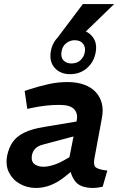

<svg xmlns="http://www.w3.org/2000/svg" viewBox="-20 -922 595 950"><path d="M488 2Q475 5 462.5 6.5Q450 8 441 8Q377 8 352 -25Q327 -58 325 -103L320 -126L360 -329Q366 -361 346.5 -382Q327 -403 274 -403Q237 -403 204 -399Q171 -395 142 -389L115 -383L102 -472L129 -481Q173 -495 219 -505.5Q265 -516 314 -516Q361 -516 396.5 -503Q432 -490 454 -466Q476 -442 484 -409.5Q492 -377 484 -337L447 -137Q441 -104 454.5 -93.5Q468 -83 511 -78ZM158 8Q115 8 79 -12Q43 -32 24.5 -68.5Q6 -105 16 -155Q24 -191 42.5 -218.5Q61 -246 98.5 -265Q136 -284 199 -294L378 -324L363 -252L194 -207Q177 -203 165.5 -195.5Q154 -188 147.5 -178Q141 -168 138 -155Q133 -124 150 -110.5Q167 -97 195 -97Q215 -97 242 -105Q269 -113 297 -129L344 -156L355 -91L296 -44Q263 -18 228 -5Q193 8 158 8ZM327 -555Q278 -555 250 -587Q222 -619 232 -671Q238 -702 256 -725.5Q274 -749 301.5 -762Q329 -775 361 -775Q408 -775 435.5 -743Q463 -711 453 -661Q447 -629 429 -605Q411 -581 385 -568Q359 -555 327 -555ZM332 -608Q361 -608 378 -624Q395 -640 399 -661Q405 -687 391.5 -705Q378 -723 349 -723Q327 -723 308.5 -709Q290 -695 285 -670Q279 -640 293.5 -624Q308 -608 332 -608ZM256 -724 390 -902H545L361 -724Z"/></svg>

Font: REM Medium
Style: Italic
Weight: 500
Italic angle: -11°
Designer: Octavio Pardo
Foundry: Ashler Design
Version: Version 1.005;gftools[0.9.28]